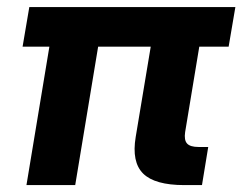

<svg xmlns="http://www.w3.org/2000/svg" viewBox="-20 -536 702 556"><path d="M513.7 0Q428.2 0 394.5 -33.4Q360.8 -66.9 373 -139.6L416.5 -400.9H264.2L197.8 0H56.6L123 -400.9H45.4L64.9 -515.6H661.6L642.1 -400.9H557.1L516.1 -153.3Q512.7 -130.4 521.7 -120.4Q530.8 -110.4 554.7 -110.4H583L564.9 0Z"/></svg>

Font: Inter Display
Style: Bold Italic
Weight: 700
Italic angle: -9.39999°
Designer: Rasmus Andersson
Foundry: rsms
Version: Version 4.000;git-a52131595